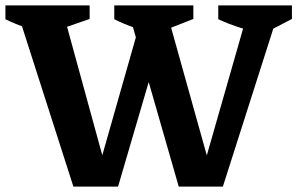

<svg xmlns="http://www.w3.org/2000/svg" viewBox="-21 -689 1098 709"><path d="M639 0 450 -658H591L755 -71H730L898 -658H1012L802 0ZM250 0 39 -658H208L369 -71H344L500 -619L570 -529L415 0ZM157 -566Q116 -573 77 -586Q38 -599 -1 -618V-669H310V-619ZM558 -566Q517 -573 478 -586Q439 -599 401 -618V-669H693V-619ZM955 -566Q911 -573 868.5 -586Q826 -599 785 -618V-669H1057V-619Z"/></svg>

Font: Piazzolla Thin ExtraBold
Style: Regular
Weight: 800
Version: Version 2.005